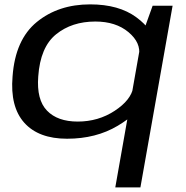

<svg xmlns="http://www.w3.org/2000/svg" viewBox="-20 -614 830 856"><path d="M494 221.5H606L749.5 -588.5H660.5L614.5 -460.5ZM279 4.5Q408 4.5 504.8 -53.2Q601.5 -111 611.5 -161.5L574.5 -225.5Q564 -167.5 491 -119.8Q418 -72 326.5 -72Q236.5 -72 189.5 -120.8Q142.5 -169.5 150.5 -273Q159.5 -404 230 -461Q300.5 -518 405 -518Q496.5 -518 553 -470.5Q609.5 -423 599.5 -365.5L657 -428.5Q666 -479 588 -536.8Q510 -594.5 382 -594.5Q240.5 -594.5 144.2 -516Q48 -437.5 36 -273.5Q24.5 -138 88.2 -66.8Q152 4.5 279 4.5Z"/></svg>

Font: Anybody Expanded
Style: Italic
Weight: 400
Width: 7
Italic angle: -10°
Version: Version 1.113;gftools[0.9.25]